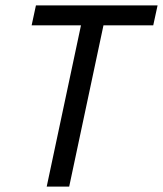

<svg xmlns="http://www.w3.org/2000/svg" viewBox="-20 -687 600 707"><path d="M234.8 0H152L278.2 -593.7H96.5L112.3 -667H560.2L544.3 -593.7H361Z"/></svg>

Font: Epunda Sans Light
Style: Italic
Weight: 300
Italic angle: -12.0243°
Designer: Simon Atzbach
Foundry: typofactur
Version: Version 2.204